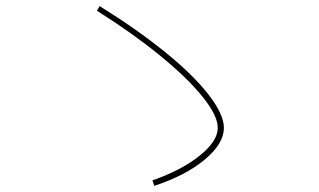

<svg xmlns="http://www.w3.org/2000/svg" viewBox="-20 -677 1040 626"><path d="M690 -260Q690 -300 640.5 -361.5Q591 -423 501.5 -496Q412 -569 296 -642L305 -657Q426 -582 518 -507.5Q610 -433 660 -368.5Q710 -304 710 -260Q710 -209 648 -157Q586 -105 483 -71L477 -89Q572 -122 631 -169.5Q690 -217 690 -260Z"/></svg>

Font: Enso Thin
Style: Regular
Weight: 100
Designer: Coji Morishita
Foundry: UNDERFOREST DESIGN
Version: Version 1.000